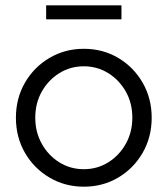

<svg xmlns="http://www.w3.org/2000/svg" viewBox="-20 -694 632 724"><path d="M296 10Q225 10 166.5 -24.5Q108 -59 74 -118Q40 -177 40 -250Q40 -323 74 -382Q108 -441 166.5 -475.5Q225 -510 296 -510Q368 -510 426 -475.5Q484 -441 518 -382Q552 -323 552 -250Q552 -177 518 -118Q484 -59 426 -24.5Q368 10 296 10ZM296 -56Q347 -56 388.5 -82Q430 -108 454.5 -152Q479 -196 479 -250Q479 -305 454.5 -348.5Q430 -392 388.5 -418Q347 -444 296 -444Q245 -444 203.5 -418Q162 -392 137.5 -348.5Q113 -305 113 -250Q113 -196 137.5 -152Q162 -108 203.5 -82Q245 -56 296 -56ZM154 -621V-674H438V-621Z"/></svg>

Font: Red Hat Display VF
Style: Regular
Weight: 300
Designer: Pentagram, MCKL
Foundry: Pentagram, MCKL
Version: Version 1.023